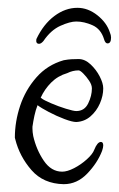

<svg xmlns="http://www.w3.org/2000/svg" viewBox="-20 -477 304 491"><path d="M178 -457Q205 -457 229 -438Q253 -419 261 -394Q264 -387 264 -381Q264 -366 255 -366Q249 -366 246 -377Q238 -403 216.5 -412.5Q195 -422 175 -422Q159 -422 134.5 -411Q110 -400 91 -372Q85 -365 80 -365Q71 -365 73 -377Q91 -415 119 -436Q147 -457 178 -457ZM143 -6Q91 -7 60.5 -42Q30 -77 19 -121L18 -125Q18 -166 31.5 -206.5Q45 -247 73 -279Q101 -311 143 -323Q154 -325 162.5 -325.5Q171 -326 181 -326Q197 -326 211.5 -312.5Q226 -299 235 -281.5Q244 -264 244 -251Q244 -232 235.5 -212.5Q227 -193 211.5 -179.5Q196 -166 175 -165Q165 -165 145 -172.5Q125 -180 105 -190.5Q85 -201 76 -208Q71 -195 68 -181Q65 -167 63 -153V-148Q63 -144 63.5 -139Q64 -134 65 -129Q73 -94 92 -66Q111 -38 139 -38Q152 -38 169.5 -47Q187 -56 202 -69.5Q217 -83 221 -94Q229 -114 238 -114Q244 -114 244 -105Q244 -100 241 -91Q229 -60 203 -33Q177 -6 143 -6ZM175 -193Q196 -193 205.5 -212.5Q215 -232 215 -251Q215 -260 208 -270.5Q201 -281 193 -289Q185 -297 181 -297Q166 -297 152 -290Q128 -283 111 -266Q94 -249 84 -227Q85 -227 87 -225Q92 -221 110.5 -213Q129 -205 148.5 -199Q168 -193 175 -193Z"/></svg>

Font: Ruge Boogie
Style: Regular
Weight: 400
Designer: Robert E. Leuschke
Foundry: Robert E. Leuschke
Version: Version 1.010; ttfautohint (v1.8.3)